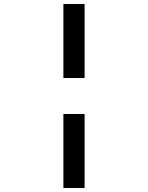

<svg xmlns="http://www.w3.org/2000/svg" viewBox="-20 -880 740 960"><path d="M403 -860V-490H297V-860ZM403 -310V60H297V-310Z"/></svg>

Font: Martian Mono Medium
Style: Regular
Weight: 500
Monospace: yes
Designer: Roman Shamin
Foundry: Evil Martians
Version: Version 1.000; ttfautohint (v1.8.4.7-5d5b)